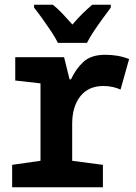

<svg xmlns="http://www.w3.org/2000/svg" viewBox="-20 -786 570 806"><path d="M31 0V-94L150 -111V-436L44 -448V-546H249L272 -453H278Q299 -498 331 -527Q363 -556 422 -556Q447 -556 472 -552Q497 -548 522 -538L486 -410Q471 -417 452.5 -421Q434 -425 414 -425Q351 -425 317 -381.5Q283 -338 283 -266V-111L412 -94V0ZM223 -606Q213 -627 195 -654Q177 -681 158 -707.5Q139 -734 123 -754V-766H202Q221 -751 241.5 -729.5Q262 -708 284 -683Q307 -710 326.5 -729Q346 -748 367 -766H445V-754Q430 -734 411 -708Q392 -682 374 -655Q356 -628 345 -606Z"/></svg>

Font: Noto Sans Mono Condensed
Style: Bold
Weight: 700
Width: 3
Designer: Monotype Design Team
Foundry: Monotype Imaging Inc.
Version: Version 2.014